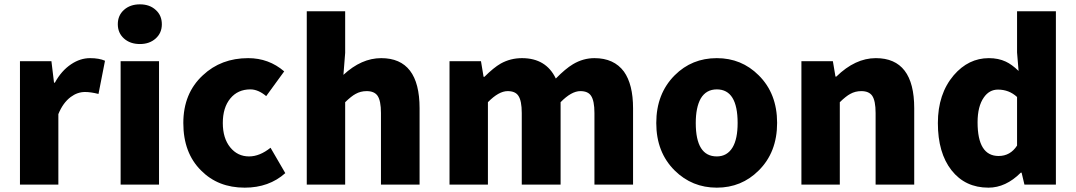

<svg xmlns="http://www.w3.org/2000/svg" viewBox="-20 -851 4958 885"><path d="M72 0V-284V-569H217L229 -470H233Q263 -525 308 -555Q350 -583 395 -583Q437 -583 464 -571L434 -418Q398 -427 372 -427Q337 -427 306 -404Q270 -377 249 -325V0Z M536 0V-569H713V-284V0ZM625 -648Q580 -648 551.5 -673.5Q523 -699 523 -739.5Q523 -780 551.5 -805.5Q580 -831 625 -831Q670 -831 698 -805Q726 -780 726 -739Q726 -699 697.5 -673.5Q669 -648 625 -648Z M1108 14Q985 14 907 -65Q825 -146 825 -284Q825 -421 915 -504Q999 -583 1124 -583Q1219 -583 1290 -522L1207 -408Q1170 -439 1134 -439Q1076 -439 1041.5 -397Q1007 -355 1007 -284Q1007 -214 1041 -172Q1075 -130 1128 -130Q1177 -130 1227 -170L1295 -53Q1220 14 1108 14Z M1394 0V-399V-799H1571V-607L1563 -506Q1646 -583 1737 -583Q1914 -583 1914 -352V0H1736V-330Q1736 -387 1720 -410Q1705 -431 1670 -431Q1642 -431 1619 -418Q1600 -408 1571 -380V0Z M2052 0V-284V-569H2197L2209 -497H2213Q2255 -539 2288 -558Q2333 -583 2386 -583Q2497 -583 2542 -489Q2586 -534 2621 -555Q2668 -583 2720 -583Q2810 -583 2856 -521Q2898 -462 2898 -352V0H2720V-330Q2720 -387 2704 -410Q2690 -431 2655 -431Q2614 -431 2564 -380V0H2385V-330Q2385 -387 2369 -410Q2355 -431 2320 -431Q2279 -431 2229 -380V0Z M3284 14Q3170 14 3090 -65Q3005 -149 3005 -284Q3005 -419 3090 -504Q3169 -583 3284 -583Q3398 -583 3477 -504Q3562 -420 3562 -284.5Q3562 -149 3477 -65Q3398 14 3284 14ZM3284 -130Q3332 -130 3357 -172Q3380 -211 3380 -284Q3380 -439 3284 -439Q3235 -439 3210 -397Q3187 -356 3187 -284Q3187 -130 3284 -130Z M3674 0V-284V-569H3819L3831 -498H3835Q3922 -583 4017 -583Q4194 -583 4194 -352V0H4016V-330Q4016 -387 4000 -410Q3985 -431 3950 -431Q3922 -431 3899 -418Q3880 -408 3851 -380V0Z M4536 14Q4429 14 4366 -66Q4303 -146 4303 -284Q4303 -418 4376 -504Q4444 -583 4538 -583Q4582 -583 4616 -567Q4644 -554 4675 -524L4668 -609V-799H4847V-399V0H4702L4689 -55H4685Q4616 14 4536 14ZM4583 -132Q4637 -132 4668 -180V-292V-404Q4631 -438 4580 -438Q4540 -438 4515 -402Q4486 -361 4486 -287Q4486 -132 4583 -132Z"/></svg>

Font: GenSekiGothic TW H
Style: Regular
Weight: 900
Version: Version 1.501;PS 1;hotconv 16.6.51;makeotf.lib2.5.65220